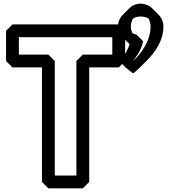

<svg xmlns="http://www.w3.org/2000/svg" viewBox="-20 -993 925 1048"><path d="M83 -695V-790H593V-695H432L397 -660V-35H279V-660L244 -695ZM13 -660 48 -625H209V0L244 35H432L467 0V-625H628L663 -660V-825L628 -860H48L13 -825ZM705 -661C717 -674 751 -715 761 -768L726 -803C718 -805 710 -808 703 -812C698 -823 694 -835 694 -848C694 -864 699 -880 706 -892C719 -899 732 -903 747 -903C763 -903 779 -899 791 -892C798 -879 802 -864 802 -848C802 -783 767 -725 727 -680C719 -673 713 -667 705 -661ZM747 -973C723 -973 702 -964 686 -948L650 -912C634 -896 624 -873 624 -848C624 -826 633 -806 647 -792L682 -757L687 -752C673 -704 641 -667 633 -659L632 -658L667 -623L707 -592C720 -603 733 -614 746 -627L781 -662C830 -711 872 -774 872 -848C872 -873 862 -896 846 -912L811 -947C795 -963 772 -973 747 -973Z"/></svg>

Font: Hussar Press
Style: Bold
Weight: 700
Foundry: Cannot Into Space Fonts
Version: Version 1.43